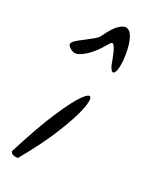

<svg xmlns="http://www.w3.org/2000/svg" viewBox="-175 -689 594 738"><g transform="rotate(30 122.5 -320.0)"><path d="M10.7 -10.7Q50.8 -139.6 83.5 -215.3Q116.2 -291 138.2 -321.3Q160.2 -351.6 168 -340.8Q175.8 -330.1 166.5 -286.1Q157.2 -242.2 127.4 -168.5Q97.7 -94.7 43.9 0Q36.1 2.9 25.4 1Q14.6 -1 10.7 -10.7ZM179.7 -482.4Q177.7 -485.4 172.4 -500.5Q167 -515.6 160.2 -531.7Q153.3 -547.9 146 -557.6Q138.7 -567.4 131.8 -560.5Q127.9 -554.7 115.7 -534.2Q103.5 -513.7 85.9 -494.1Q68.4 -474.6 48.8 -463.4Q29.3 -452.1 10.7 -463.9Q5.9 -466.8 0.5 -472.2Q-4.9 -477.5 -1 -485.4Q3.9 -494.1 16.6 -504.4Q29.3 -514.6 43 -524.9Q56.6 -535.2 68.8 -545.4Q81.1 -555.7 85.9 -564.5Q107.4 -610.4 125.5 -627.4Q143.6 -644.5 157.7 -641.6Q171.9 -638.7 182.1 -620.1Q192.4 -601.6 198.2 -577.6Q204.1 -553.7 206.5 -528.8Q209 -503.9 206.5 -487.3Q204.1 -470.7 197.3 -467.3Q190.4 -463.9 179.7 -482.4Z"/></g></svg>

Font: Nothing You Could Do
Style: Regular
Weight: 400
Version: Version 1.005